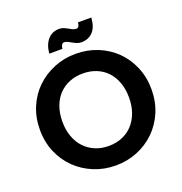

<svg xmlns="http://www.w3.org/2000/svg" viewBox="-154 -1016 1093 1156"><g transform="rotate(-20 392.5 -438.0)"><path d="M750 -351Q750 -272 722 -206.5Q694 -141 645.5 -93.5Q597 -46 532 -19.5Q467 7 393 7Q319 7 254 -19.5Q189 -46 140 -93.5Q91 -141 63 -206.5Q35 -272 35 -351Q35 -429 63 -495Q91 -561 140 -608Q189 -655 254 -681.5Q319 -708 393 -708Q468 -708 533 -681.5Q598 -655 646 -608Q694 -561 722 -495Q750 -429 750 -351ZM179 -351Q179 -298 194.5 -255Q210 -212 238.5 -181.5Q267 -151 306 -134.5Q345 -118 393 -118Q440 -118 479.5 -134.5Q519 -151 547 -181.5Q575 -212 590.5 -255Q606 -298 606 -351Q606 -404 590.5 -447Q575 -490 547 -520Q519 -550 479.5 -566Q440 -582 393 -582Q345 -582 306 -566Q267 -550 238.5 -520Q210 -490 194.5 -447Q179 -404 179 -351ZM245 -763Q250 -819 278 -851Q306 -883 351 -883Q368 -883 380.5 -877.5Q393 -872 404.5 -865.5Q416 -859 426.5 -853.5Q437 -848 450 -848Q459 -848 464.5 -855.5Q470 -863 472 -881H557Q553 -820 524.5 -790.5Q496 -761 451 -761Q436 -761 422.5 -766.5Q409 -772 397 -779Q385 -786 374 -791.5Q363 -797 352 -797Q333 -797 329 -763Z"/></g></svg>

Font: SVN-Poppins SemiBold
Style: Regular
Weight: 600
Designer: Ninad Kale (Devanagari), Jonny Pinhorn (Latin)
Foundry: Indian Type Foundry
Version: Version 3.002 2017